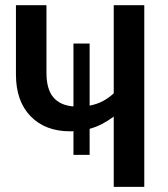

<svg xmlns="http://www.w3.org/2000/svg" viewBox="-20 -728 655 748"><path d="M329.2 -558.5V-316.4Q360 -322.6 383.1 -335.4Q406.2 -348.2 423.1 -364.6V-707.7H542.1V0H423.1V-273.8Q399.5 -256.4 376.7 -244.6Q353.8 -232.8 329.2 -226.2V-124.6H266.2V-216.9Q260 -216.4 253.3 -216.4Q156.4 -216.4 99.2 -275.1Q42.1 -333.8 42.1 -437.9V-707.7H161V-444.6Q161 -380.5 187.7 -349Q214.4 -317.4 266.2 -313.3V-558.5Z"/></svg>

Font: Fira Code Medium
Style: Regular
Weight: 500
Designer: Carrois Corporate, Edenspiekermann AG, Nikita Prokopov
Foundry: Carrois Corporate, Edenspiekermann AG, Nikita Prokopov
Version: Version 6.002